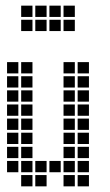

<svg xmlns="http://www.w3.org/2000/svg" viewBox="-20 -665 390 680"><path d="M5 -445V-405H45V-445ZM5 -395V-355H45V-395ZM5 -345V-305H45V-345ZM5 -295V-255H45V-295ZM5 -245V-205H45V-245ZM5 -195V-155H45V-195ZM5 -145V-105H45V-145ZM5 -95V-55H45V-95ZM55 -445V-405H95V-445ZM55 -395V-355H95V-395ZM55 -345V-305H95V-345ZM55 -295V-255H95V-295ZM55 -245V-205H95V-245ZM55 -195V-155H95V-195ZM55 -145V-105H95V-145ZM55 -95V-55H95V-95ZM55 -45V-5H95V-45ZM205 -445V-405H245V-445ZM205 -395V-355H245V-395ZM205 -345V-305H245V-345ZM205 -295V-255H245V-295ZM205 -245V-205H245V-245ZM205 -195V-155H245V-195ZM205 -145V-105H245V-145ZM205 -95V-55H245V-95ZM205 -45V-5H245V-45ZM255 -45V-5H295V-45ZM255 -95V-55H295V-95ZM255 -145V-105H295V-145ZM255 -195V-155H295V-195ZM255 -245V-205H295V-245ZM255 -295V-255H295V-295ZM255 -345V-305H295V-345ZM255 -395V-355H295V-395ZM255 -445V-405H295V-445ZM105 -95V-55H145V-95ZM155 -95V-55H195V-95ZM105 -45V-5H145V-45ZM55 -595V-555H95V-595ZM105 -595V-555H145V-595ZM155 -595V-555H195V-595ZM205 -595V-555H245V-595ZM55 -645V-605H95V-645ZM105 -645V-605H145V-645ZM155 -645V-605H195V-645ZM205 -645V-605H245V-645Z"/></svg>

Font: Nose Transport 13 Square
Style: Regular
Weight: 400
Designer: Nico Rohrbach
Foundry: Nose
Version: Version 1.400;Glyphs 3.2.3 (3260)